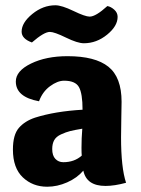

<svg xmlns="http://www.w3.org/2000/svg" viewBox="-20 -698 534 728"><path d="M128 -314Q40 -330 40 -389Q40 -429 97.5 -457Q155 -485 236 -485Q341 -485 391 -445Q441 -405 441 -312Q441 -304 440 -253Q439 -202 439 -177Q439 -62 458 -5Q414 7 380 7Q308 7 296 -51Q272 -23 234.5 -6.5Q197 10 159 10Q104 10 66.5 -25.5Q29 -61 29 -131Q29 -187 51.5 -213Q74 -239 113 -252Q189 -276 293 -282Q293 -343 279.5 -367.5Q266 -392 223 -392Q198 -392 169.5 -371Q141 -350 128 -314ZM292 -210Q262 -205 246 -201Q230 -197 211.5 -188.5Q193 -180 185.5 -166.5Q178 -153 178 -133Q178 -108 190 -95.5Q202 -83 220 -83Q262 -83 290 -108Q289 -117 289 -138Q289 -174 292 -210ZM426 -634Q426 -599 386 -566.5Q346 -534 298 -534Q274 -534 230 -555.5Q186 -577 169 -577Q147 -577 101 -537Q62 -551 62 -578Q62 -612 102.5 -645Q143 -678 190 -678Q214 -678 258.5 -656.5Q303 -635 320 -635Q343 -635 387 -675Q400 -673 413 -661.5Q426 -650 426 -634Z"/></svg>

Font: Overlock Black
Style: Regular
Weight: 900
Designer: Dario Muhafara
Foundry: Dario Manuel Muhafara
Version: Version 1.002